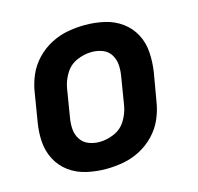

<svg xmlns="http://www.w3.org/2000/svg" viewBox="-85 -628 747 725"><g transform="rotate(-15 288.0 -265.0)"><path d="M244 8Q277 8 311 2Q345 -4 377 -20.5Q409 -37 434.5 -63.5Q460 -90 474 -122.5Q488 -155 493 -188L512 -298Q518 -337 515.5 -375.5Q513 -414 496 -446Q479 -478 449.5 -499.5Q420 -521 383 -529.5Q346 -538 307 -538Q274 -538 240 -532Q206 -526 174 -509.5Q142 -493 116.5 -466.5Q91 -440 77 -407.5Q63 -375 58 -342L40 -232Q33 -193 35.5 -155Q38 -117 55 -84.5Q72 -52 101.5 -30.5Q131 -9 168.5 -0.5Q206 8 244 8ZM246 -97Q224 -97 204 -105Q184 -113 172.5 -131Q161 -149 159.5 -171Q158 -193 162 -215L180 -325Q185 -354 201.5 -381Q218 -408 247 -420.5Q276 -433 305 -433Q328 -433 348 -425Q368 -417 379 -399Q390 -381 391.5 -359.5Q393 -338 389 -315L371 -205Q366 -176 349.5 -149Q333 -122 304 -109.5Q275 -97 246 -97Z"/></g></svg>

Font: Iosevka Sparkle
Style: Bold Italic
Weight: 700
Italic angle: -9°
Designer: Belleve Invis
Foundry: Belleve Invis
Version: Version 4.5.0; ttfautohint (v1.8.3)